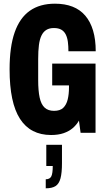

<svg xmlns="http://www.w3.org/2000/svg" viewBox="-20 -720 576 1041"><path d="M257 12Q145 12 88.5 -75.5Q32 -163 32 -344Q32 -466 59.5 -544.5Q87 -623 141.5 -661.5Q196 -700 278 -700Q332 -700 373 -684Q414 -668 442 -635.5Q470 -603 484.5 -554.5Q499 -506 499 -442H351Q351 -470 348 -493Q345 -516 336.5 -533Q328 -550 312.5 -559Q297 -568 272 -568Q248 -568 231.5 -558Q215 -548 205 -527.5Q195 -507 191 -475.5Q187 -444 187 -400V-286Q187 -228 195 -191Q203 -154 222 -136.5Q241 -119 273 -119Q306 -119 323 -135.5Q340 -152 347 -180.5Q354 -209 354 -246V-257H263V-375H498V0H417L408 -66Q395 -43 374.5 -25.5Q354 -8 325 2Q296 12 257 12ZM228 301V252Q250 252 258 236.5Q266 221 266 180H231V65H316V165Q316 217 308 247Q300 277 281 289Q262 301 228 301Z"/></svg>

Font: Archivo ExtraCondensed ExtraBold
Style: Regular
Weight: 800
Width: 2
Designer: Hector Gatti
Foundry: Omnibus-Type
Version: Version 2.001